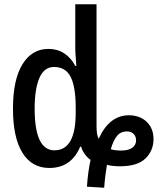

<svg xmlns="http://www.w3.org/2000/svg" viewBox="-20 -780 746 903"><path d="M470 103 389 98Q391 64 395.5 31Q400 -2 406 -28Q390 -39 377.5 -57Q365 -75 362 -90H357Q315 10 212 10Q130 10 85.5 -61.5Q41 -133 41 -269Q41 -405 85.5 -477.5Q130 -550 208 -550Q250 -550 282 -529Q314 -508 334 -470H339Q338 -491 336 -513Q334 -535 334 -552V-760H434V-187Q434 -170 436 -154.5Q438 -139 444 -127Q494 -238 587 -238Q640 -237 671 -206Q702 -175 702 -126Q702 -72 664.5 -35Q627 2 544 2Q525 2 509 0Q493 -2 483 -5Q479 18 475.5 46.5Q472 75 470 103ZM236 -73Q336 -73 336 -249V-275Q336 -371 312.5 -418Q289 -465 234 -465Q188 -465 165.5 -414Q143 -363 143 -269Q143 -73 236 -73ZM550 -72Q584 -72 602 -85Q620 -98 620 -120Q620 -138 608.5 -150Q597 -162 577 -162Q548 -162 530.5 -141Q513 -120 501 -78Q521 -72 550 -72Z"/></svg>

Font: Avrile Sans Condensed Medium
Style: Regular
Weight: 500
Width: 3
Designer: Monotype Design Team
Foundry: Monotype Imaging Inc.
Version: Version 2.001;September 10, 2019;FontCreator 11.5.0.2425 64-